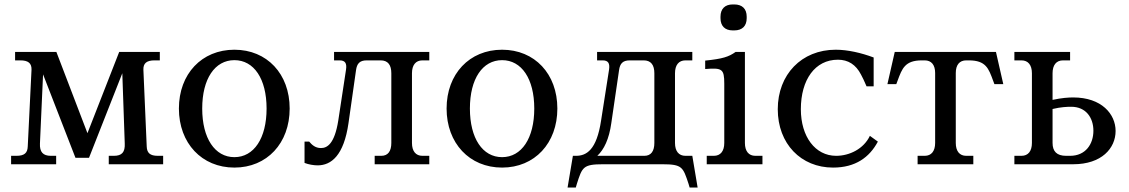

<svg xmlns="http://www.w3.org/2000/svg" viewBox="-20 -740 5086 865"><path d="M320 -29H381L531 -410L542 -94C544 -54 529 -38 493 -38H470V0H715V-38H691C656 -38 642 -51 641 -80L626 -426C625 -455 641 -468 676 -468H700V-506H517L374 -140L234 -506H48V-468H72C107 -468 123 -455 122 -426L105 -80C104 -51 90 -38 54 -38H30V0H233V-38H209C174 -38 158 -55 160 -94L174 -405Z M1036 -32C948 -32 891 -117 891 -251C891 -385 948 -469 1036 -469C1124 -469 1181 -385 1181 -251C1181 -117 1124 -32 1036 -32ZM786 -251C786 -95 889 15 1036 15C1183 15 1285 -95 1285 -251C1285 -407 1183 -516 1036 -516C889 -516 786 -407 786 -251Z M1485 -506V-468H1510C1535 -468 1543 -455 1539 -427L1504 -197C1487 -90 1453 -73 1426 -73C1400 -73 1385 -88 1373 -102H1352V-6C1370 1 1393 5 1411 5C1472 5 1529 -39 1550 -185L1584 -424C1588 -453 1600 -468 1632 -468H1695C1728 -468 1743 -447 1743 -410V-96C1743 -59 1728 -38 1698 -38H1668V0H1914V-38H1883C1853 -38 1836 -59 1836 -96V-410C1836 -447 1853 -468 1883 -468H1914V-506Z M2242 -32C2154 -32 2097 -117 2097 -251C2097 -385 2154 -469 2242 -469C2330 -469 2387 -385 2387 -251C2387 -117 2330 -32 2242 -32ZM1992 -251C1992 -95 2095 15 2242 15C2389 15 2491 -95 2491 -251C2491 -407 2389 -516 2242 -516C2095 -516 1992 -407 1992 -251Z M2670 -506V-468H2695C2720 -468 2728 -455 2724 -427L2688 -197C2668 -64 2622 -38 2575 -38H2561L2537 105H2574L2579 88C2603 13 2607 0 2697 0H2964C3054 0 3057 13 3082 88L3087 105H3123L3099 -38H3068C3038 -38 3021 -59 3021 -96V-410C3021 -447 3038 -468 3068 -468H3099V-506ZM2671 -38C2701 -66 2724 -113 2734 -185L2769 -424C2773 -453 2785 -468 2817 -468H2880C2913 -468 2928 -447 2928 -410V-96C2928 -59 2913 -38 2883 -38Z M3336 -96V-506H3294C3263 -484 3236 -475 3157 -467V-429C3233 -435 3243 -430 3243 -363V-96C3243 -59 3226 -38 3196 -38H3164V0H3415V-38H3383C3353 -38 3336 -59 3336 -96ZM3226 -658C3226 -623 3246 -603 3281 -603H3288C3324 -603 3344 -623 3344 -658V-665C3344 -700 3324 -720 3288 -720H3281C3246 -720 3226 -700 3226 -665Z M3884 -351H3916V-481C3860 -502 3799 -516 3745 -516C3591 -516 3484 -404 3484 -248C3484 -92 3589 15 3733 15C3834 15 3897 -31 3935 -102L3899 -128C3871 -69 3807 -38 3747 -38C3653 -38 3588 -124 3588 -248C3588 -381 3652 -471 3755 -471C3801 -471 3836 -449 3859 -404C3866 -391 3873 -377 3884 -351Z M4467 -506H4011L3978 -361H4018L4024 -377C4044 -431 4057 -468 4133 -468H4146C4176 -468 4193 -448 4193 -411V-96C4193 -59 4176 -38 4146 -38H4114V0H4365V-38H4333C4303 -38 4286 -59 4286 -96V-411C4286 -448 4303 -468 4333 -468H4345C4422 -468 4434 -431 4454 -377L4460 -361H4500Z M4550 0H4815C4943 0 5006 -72 5006 -150C5006 -226 4943 -301 4815 -301C4794 -301 4763 -299 4722 -290V-410C4722 -447 4739 -468 4769 -468H4801V-506H4550V-468H4582C4612 -468 4629 -447 4629 -410V-96C4629 -59 4612 -38 4582 -38H4550ZM4722 -96V-249C4760 -258 4788 -259 4806 -259C4873 -259 4906 -209 4906 -151C4906 -91 4871 -38 4801 -38H4783C4741 -38 4722 -58 4722 -96Z"/></svg>

Font: LT Superior Serif Medium
Style: Regular
Weight: 500
Designer: Daniel Lyons
Foundry: LyonsType
Version: Version 2.120;FEAKit 1.0